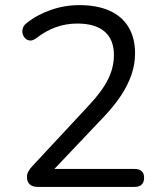

<svg xmlns="http://www.w3.org/2000/svg" viewBox="-20 -734 640 754"><path d="M128.8 0Q106.8 0 96.3 -10.5Q85.8 -21 85.8 -39Q85.8 -49.6 91.3 -60.3Q96.9 -71 107 -81.6L330.8 -322.1Q382.1 -377 404.7 -423.4Q427.4 -469.8 427.4 -517.7Q427.4 -578.3 390.9 -609.9Q354.3 -641.5 283.7 -641.5Q239.1 -641.5 199.3 -627.2Q159.5 -612.9 121.8 -583.6Q109.1 -574.2 98.4 -574.9Q87.7 -575.6 79.9 -582.8Q72.1 -590.1 69.1 -600.8Q66.2 -611.5 69.6 -623Q73 -634.5 84.6 -643.3Q124.4 -675.5 179 -694.7Q233.5 -713.9 291.2 -713.9Q361.9 -713.9 410.8 -691.7Q459.6 -669.5 485 -627.1Q510.4 -584.7 510.4 -524.4Q510.4 -482.4 496.6 -441.6Q482.9 -400.8 455.4 -359Q427.9 -317.2 384.4 -271.7L170.9 -46.6V-70.5H508.4Q526.9 -70.5 536.4 -61.7Q545.9 -53 545.9 -36Q545.9 -18.5 536.4 -9.2Q526.9 0 508.4 0Z"/></svg>

Font: Nunito ExtraLight
Style: Regular
Weight: 200
Designer: Vernon Adams
Foundry: Vernon Adams
Version: Version 3.602